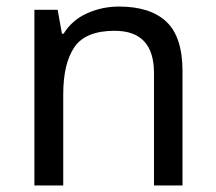

<svg xmlns="http://www.w3.org/2000/svg" viewBox="-20 -566 658 586"><path d="M343 -546Q439 -546 488 -499.5Q537 -453 537 -349V0H450V-343Q450 -472 330 -472Q241 -472 207 -422Q173 -372 173 -278V0H85V-536H156L169 -463H174Q200 -505 246 -525.5Q292 -546 343 -546Z"/></svg>

Font: Noto Sans Tai Viet
Style: Regular
Weight: 400
Designer: Monotype Design Team
Foundry: Monotype Imaging Inc.
Version: Version 2.003; ttfautohint (v1.8.4.7-5d5b)